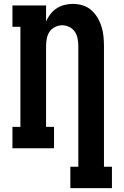

<svg xmlns="http://www.w3.org/2000/svg" viewBox="-20 -763 640 988"><path d="M342 205V95H383V-525Q383 -544 379.5 -563.5Q376 -583 365.5 -599Q355 -615 337 -624Q319 -633 300 -633Q281 -633 263 -624Q245 -615 234.5 -599Q224 -583 220.5 -563.5Q217 -544 217 -525V-110H258V0H44V-110H85V-625H44V-735H217V-653Q226 -673 239.5 -690.5Q253 -708 271.5 -720Q290 -732 311.5 -737.5Q333 -743 354 -743Q380 -743 405 -735.5Q430 -728 449 -711.5Q468 -695 481.5 -672.5Q495 -650 502.5 -625.5Q510 -601 512.5 -576Q515 -551 515 -525V95H556V205Z"/></svg>

Font: Iosevka Slab XBdEx
Style: Regular
Weight: 800
Width: 7
Monospace: yes
Designer: Belleve Invis
Foundry: Belleve Invis
Version: Version 11.1.0; ttfautohint (v1.8.3)